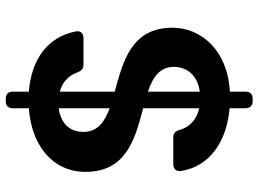

<svg xmlns="http://www.w3.org/2000/svg" viewBox="-138 -692 917 682"><g transform="rotate(-90 321.0 -351.5)"><path d="M277 -765V-708C146 -699 51 -624 51 -507C51 -359 173 -330 277 -302V-103C235 -112 210 -138 200 -172C196 -188 188 -195 173 -195H79C62 -195 52 -186 54 -168C70 -66 158 -5 277 5V61C277 78 286 87 302 87H311C327 87 336 78 336 61V6C484 -2 563 -97 563 -198C563 -346 440 -374 336 -403V-598C371 -589 394 -565 404 -536C410 -521 417 -514 432 -514H526C543 -514 553 -524 550 -541C531 -640 452 -699 336 -708V-765C336 -781 327 -790 311 -790H302C286 -790 277 -781 277 -765ZM193 -514C193 -567 227 -595 277 -602V-421C228 -439 193 -464 193 -514ZM336 -101V-285C387 -268 424 -243 424 -193C424 -145 392 -108 336 -101Z"/></g></svg>

Font: Arvore Sans SemiBold
Style: Regular
Weight: 600
Designer: Jonny Pinhorn (Latin) Dan Schunck (customization for Arvore)
Version: Version 1.000;Glyphs 3.3 (3305)